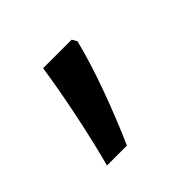

<svg xmlns="http://www.w3.org/2000/svg" viewBox="-77 -200 413 413"><g transform="rotate(-45 129.5 6.5)"><path d="M178.2 -116.2 184.6 -105Q171.4 -51.8 148.2 11.7Q125 75.2 101.1 128.9H40.5Q56.2 70.3 69.8 3.7Q83.5 -63 91.3 -116.2Z"/></g></svg>

Font: Open Sans
Style: Regular
Weight: 400
Designer: Monotype Design Team
Foundry: Monotype Imaging Inc.
Version: Version 3.000; ttfautohint (v1.8.4)